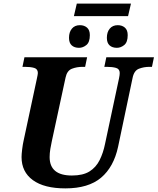

<svg xmlns="http://www.w3.org/2000/svg" viewBox="-20 -1030 870 1060"><path d="M388 -941 404 -1010H703L687 -941ZM416 -766Q391 -766 376 -779.5Q361 -793 361 -821Q361 -853 377 -872Q393 -891 421 -891Q445 -891 460.5 -877.5Q476 -864 476 -836Q476 -797 457 -781.5Q438 -766 416 -766ZM625 -766Q600 -766 585 -779.5Q570 -793 570 -821Q570 -853 586 -872Q602 -891 630 -891Q654 -891 669.5 -877.5Q685 -864 685 -836Q685 -797 666 -781.5Q647 -766 625 -766ZM341 10Q224 10 161.5 -35.5Q99 -81 99 -163Q99 -179 102.5 -207Q106 -235 110 -252L183 -593Q189 -620 189 -627Q189 -649 169 -655Q149 -661 117 -661H104L115 -714H461L450 -661H437Q404 -661 377 -650.5Q350 -640 342 -602L266 -250Q262 -233 258 -208.5Q254 -184 254 -163Q254 -61 377 -61Q438 -61 474 -83.5Q510 -106 530 -146Q550 -186 560 -236L637 -597Q639 -605 640 -614Q641 -623 641 -627Q641 -649 621 -655Q601 -661 569 -661H556L567 -714H830L819 -661H806Q774 -661 747 -650.5Q720 -640 712 -600L632 -220Q608 -108 538 -49Q468 10 341 10Z"/></svg>

Font: Noto Serif
Style: Bold Italic
Weight: 700
Italic angle: -12°
Designer: Monotype Design Team
Foundry: Monotype Imaging Inc.
Version: Version 2.013